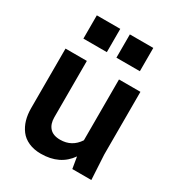

<svg xmlns="http://www.w3.org/2000/svg" viewBox="-184 -879 930 1008"><g transform="rotate(30 281.5 -375.0)"><path d="M51.8 -529.8H181.2V-188Q181.2 -147.9 202.1 -124.5Q223.1 -101.1 266.1 -101.1Q336.9 -101.1 376 -161.1V-529.8H505.9V-149.9L514.2 0H398.9L387.2 -69.8Q329.6 13.2 214.8 13.2Q172.9 13.2 140.6 -1.2Q108.4 -15.6 89.4 -41Q70.3 -66.4 61 -98.4Q51.8 -130.4 51.8 -168ZM449.2 -763.2V-622.1H307.1V-763.2ZM249 -763.2V-622.1H106.9V-763.2Z"/></g></svg>

Font: Cooper Hewitt
Style: Semibold
Weight: 709
Designer: Village Type and Design LLC
Foundry: Cooper Hewitt Smithsonian Design Museum
Version: 1.000